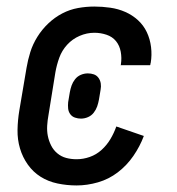

<svg xmlns="http://www.w3.org/2000/svg" viewBox="-20 -558 540 586"><path d="M214 8Q184 8 155.5 2Q127 -4 104 -18.5Q81 -33 65 -55.5Q49 -78 41 -105Q33 -132 33.5 -161.5Q34 -191 39 -221L61 -351Q65 -375 72.5 -399Q80 -423 94 -445.5Q108 -468 127.5 -486.5Q147 -505 170 -517Q193 -529 218 -533.5Q243 -538 268 -538Q292 -538 316.5 -534.5Q341 -531 362.5 -521.5Q384 -512 401 -496.5Q418 -481 428 -460Q438 -439 441 -414.5Q444 -390 440 -366Q439 -364 439 -362Q439 -360 438 -359H348Q349 -360 349 -360.5Q349 -361 349 -362Q352 -381 348.5 -400Q345 -419 334 -432.5Q323 -446 305 -452Q287 -458 268 -458Q245 -458 223 -448.5Q201 -439 185 -421.5Q169 -404 161 -382Q153 -360 149 -337L128 -207Q125 -191 124 -174.5Q123 -158 126 -143Q129 -128 136 -114Q143 -100 155 -90Q167 -80 182 -76Q197 -72 214 -72Q234 -72 254 -79Q274 -86 290 -100.5Q306 -115 317 -133.5Q328 -152 335 -172L419 -143Q407 -111 387 -82Q367 -53 339.5 -32Q312 -11 279 -1.5Q246 8 214 8ZM227 -196Q218 -196 209 -199Q200 -202 194.5 -209.5Q189 -217 188 -226.5Q187 -236 188 -246L193 -276Q195 -287 198.5 -297Q202 -307 209 -316Q216 -325 226.5 -329.5Q237 -334 248 -334Q258 -334 266.5 -331Q275 -328 280.5 -320.5Q286 -313 287.5 -303.5Q289 -294 287 -284L282 -254Q280 -243 276.5 -233Q273 -223 266 -214Q259 -205 248.5 -200.5Q238 -196 227 -196Z"/></svg>

Font: Iosevka Slab Medium
Style: Italic
Weight: 500
Italic angle: -9°
Monospace: yes
Designer: Belleve Invis
Foundry: Belleve Invis
Version: Version 11.1.0; ttfautohint (v1.8.3)